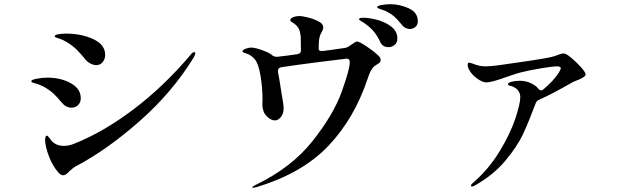

<svg xmlns="http://www.w3.org/2000/svg" viewBox="-20 -845 3040 920"><path d="M393 -556Q364 -591 345.5 -609Q327 -627 299 -644Q280 -655 267 -659Q254 -663 252 -664Q242 -667 242 -671Q242 -678 260 -681Q278 -684 297 -684Q370 -684 427 -657.5Q484 -631 484 -582Q484 -562 472 -547.5Q460 -533 442 -533Q428 -533 413.5 -540.5Q399 -548 393 -556ZM260 -18Q232 -50 215 -94.5Q198 -139 196 -172Q196 -181 198 -188Q200 -195 205 -195Q209 -195 215.5 -185.5Q222 -176 229 -168Q251 -146 287 -146Q311 -146 337 -157Q477 -213 621 -322Q765 -431 893 -582Q902 -595 910 -595Q916 -595 916 -590Q916 -585 909 -571Q807 -404 650 -265.5Q493 -127 345 -49Q336 -45 326.5 -36.5Q317 -28 313 -25Q295 -5 283 -5Q272 -5 260 -18ZM278 -351Q254 -380 237.5 -395.5Q221 -411 198 -425Q172 -440 137 -449Q130 -452 130 -456Q130 -463 157 -468Q184 -473 207 -473Q271 -473 319 -446.5Q367 -420 367 -374Q367 -354 354 -341.5Q341 -329 323 -329Q310 -329 298 -335Q286 -341 278 -351Z M1982 -743Q1982 -725 1970 -715.5Q1958 -706 1944 -706Q1934 -706 1923.5 -711Q1913 -716 1905 -727Q1883 -754 1865 -769Q1847 -784 1821 -795Q1812 -798 1804.5 -800.5Q1797 -803 1792 -805.5Q1787 -808 1787 -811Q1787 -817 1809 -821Q1831 -825 1850 -825Q1894 -825 1938 -805.5Q1982 -786 1982 -743ZM1804 -559Q1804 -550 1799.5 -545.5Q1795 -541 1786 -536Q1784 -534 1776.5 -529.5Q1769 -525 1764 -517Q1757 -507 1752.5 -497Q1748 -487 1742 -469Q1678 -277 1553.5 -146Q1429 -15 1211 51Q1197 55 1194 55Q1189 55 1189 53Q1189 50 1197 45.5Q1205 41 1207 40Q1378 -43 1478 -169.5Q1578 -296 1617 -404.5Q1656 -513 1656 -547Q1656 -564 1641 -564Q1604 -560 1502.5 -547Q1401 -534 1329 -523Q1309 -520 1312 -499Q1317 -476 1321 -449L1329 -398Q1339 -345 1339 -325Q1339 -301 1326 -284.5Q1313 -268 1297 -268Q1278 -268 1258 -288Q1238 -308 1237 -343L1238 -365Q1238 -424 1228.5 -481Q1219 -538 1203 -558Q1184 -583 1156 -590Q1150 -592 1146 -594Q1142 -596 1142 -599Q1142 -606 1157 -611.5Q1172 -617 1183 -617Q1203 -617 1239.5 -603.5Q1276 -590 1287 -578Q1298 -572 1309 -573Q1356 -578 1402 -585Q1422 -587 1422 -603Q1422 -646 1421 -668Q1418 -696 1411.5 -708Q1405 -720 1391 -731Q1386 -735 1381 -737.5Q1376 -740 1373.5 -742.5Q1371 -745 1371 -749Q1371 -757 1384.5 -762.5Q1398 -768 1415 -768Q1430 -768 1460.5 -760Q1491 -752 1514 -738Q1529 -727 1529 -715Q1529 -703 1518 -685Q1511 -672 1509 -655Q1507 -638 1507 -611Q1507 -598 1530 -601L1575 -607Q1630 -615 1637 -616Q1651 -621 1668 -634Q1670 -635 1678 -640.5Q1686 -646 1691 -646Q1702 -646 1737.5 -622Q1773 -598 1789 -582Q1804 -570 1804 -559ZM1884 -660Q1884 -640 1870.5 -629.5Q1857 -619 1842 -619Q1811 -619 1800 -648Q1786 -677 1768 -697.5Q1750 -718 1723 -736Q1717 -740 1708.5 -745Q1700 -750 1700 -753Q1701 -760 1722 -760Q1747 -760 1785 -750.5Q1823 -741 1853.5 -718.5Q1884 -696 1884 -660Z M2786 -488Q2786 -482 2778 -477Q2769 -470 2757 -465Q2745 -460 2742 -459Q2729 -454 2722 -450Q2626 -395 2565 -368Q2550 -362 2546 -348Q2513 -260 2486 -202Q2459 -144 2401.5 -75Q2344 -6 2255 44Q2245 49 2242 49Q2237 49 2237 44Q2237 38 2248 30Q2323 -36 2374 -120Q2425 -204 2449 -276Q2473 -348 2473 -379Q2473 -401 2459 -415.5Q2445 -430 2421 -435Q2414 -437 2414 -441Q2414 -449 2432 -453.5Q2450 -458 2471 -458Q2498 -458 2521.5 -447.5Q2545 -437 2558 -422Q2565 -412 2573 -412Q2579 -412 2584 -417Q2631 -456 2657 -496Q2667 -512 2667 -518Q2667 -527 2648 -527Q2629 -527 2574 -518Q2519 -509 2475 -498Q2465 -496 2412 -478Q2336 -450 2310 -450Q2291 -450 2263 -471Q2235 -492 2224 -519Q2221 -527 2221 -534Q2221 -545 2228 -545Q2229 -545 2240 -542Q2260 -534 2274.5 -530.5Q2289 -527 2307 -527Q2325 -527 2367 -532Q2427 -540 2516 -553.5Q2605 -567 2626 -573Q2643 -577 2656 -583Q2674 -589 2680 -589Q2686 -589 2693 -585Q2700 -581 2702 -580Q2730 -559 2758 -529.5Q2786 -500 2786 -488Z"/></svg>

Font: Shippori Mincho B1 SemiBold
Style: Regular
Weight: 600
Designer: FONTDASU
Foundry: FONTDASU / Google Inc. / but / Adobe
Version: Version 3.110; ttfautohint (v1.8.3)